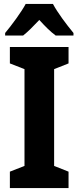

<svg xmlns="http://www.w3.org/2000/svg" viewBox="-20 -952 398 972"><path d="M248 -932H110C89 -892 38 -823 6 -785V-772H97C121 -791 148 -818 179 -851C209 -818 236 -791 262 -772H352V-785C315 -830 272 -887 248 -932ZM327 0V-83L254 -112V-602L327 -631V-714H30V-631L104 -602V-112L30 -83V0Z"/></svg>

Font: Noto Sans Bengali Condensed
Style: Bold
Weight: 700
Width: 3
Designer: Joana Ranito - Universal Thirst; Jelle Bosma - Monotype Design Team
Foundry: Universal Thirst ehf.
Version: Version 3.000